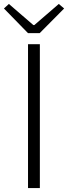

<svg xmlns="http://www.w3.org/2000/svg" viewBox="-36 -953 345 973"><path d="M106 0H166V-729H106ZM106 -785H165L289 -910L262 -933L138 -826H133L9 -933L-16 -910Z"/></svg>

Font: Source Han Sans SC Light
Style: Regular
Weight: 300
Designer: Ryoko NISHIZUKA (kana & ideographs); Paul D. Hunt (Latin, Greek & Cyrillic); Wenlong ZHANG (bopomofo); Sandoll Communica
Foundry: Adobe Systems Incorporated
Version: Version 1.004;PS 1.004;hotconv 1.0.82;makeotf.lib2.5.63406